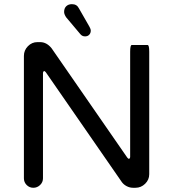

<svg xmlns="http://www.w3.org/2000/svg" viewBox="-20 -888 824 914"><path d="M362.3 -725.6 294.9 -805.7Q285.2 -820.3 285.2 -831.1Q285.2 -848.6 295.4 -858.4Q305.7 -868.2 322.3 -868.2Q345.7 -868.2 355.5 -848.6L405.3 -761.7Q412.1 -750 412.1 -742.2Q412.1 -730.5 404.8 -722.7Q397.5 -714.8 384.8 -714.8Q371.1 -714.8 362.3 -725.6ZM93.8 -39.1V-622.1Q93.8 -648.4 112.8 -668Q131.8 -687.5 158.2 -687.5H170.9Q202.1 -687.5 225.6 -658.2L585.9 -137.7Q590.8 -131.8 593.8 -131.8Q595.7 -131.8 597.7 -134.8Q599.6 -137.7 599.6 -141.6V-641.6Q599.6 -673.8 607.4 -673.8H682.6Q690.4 -673.8 690.4 -641.6V-58.6Q690.4 -32.2 670.9 -13.2Q651.4 5.9 625 5.9H613.3Q597.7 5.9 583.5 -1.5Q569.3 -8.8 560.5 -20.5L198.2 -543.9Q193.4 -549.8 190.4 -549.8Q188.5 -549.8 186.5 -546.9Q184.6 -543.9 184.6 -540V-39.1Q184.6 -20.5 170.9 -7.3Q157.2 5.9 138.7 5.9Q120.1 5.9 106.9 -7.3Q93.8 -20.5 93.8 -39.1Z"/></svg>

Font: YuPearl-Regular
Style: Regular
Weight: 400
Designer: Max Yao
Foundry: Max-Everyday
Version: Version 1.011; ttfautohint (v1.8.3)